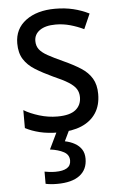

<svg xmlns="http://www.w3.org/2000/svg" viewBox="-55 -585 538 864"><g transform="rotate(-5 214.0 -153.0)"><path d="M387 -147Q387 -96 364 -61Q341 -26 298.5 -8Q256 10 196 10Q147 10 110 1Q73 -8 45 -23V-104Q73 -87 113.5 -74.5Q154 -62 196 -62Q252 -62 278 -83Q304 -104 304 -140Q304 -161 294 -177Q284 -193 259.5 -208.5Q235 -224 191 -243Q146 -264 113 -284.5Q80 -305 62 -333.5Q44 -362 44 -405Q44 -471 94.5 -508.5Q145 -546 227 -546Q271 -546 308.5 -537Q346 -528 380 -511L350 -443Q321 -457 289 -466Q257 -475 223 -475Q177 -475 151.5 -457Q126 -439 126 -409Q126 -387 137.5 -371.5Q149 -356 175 -341.5Q201 -327 245 -307Q289 -287 321 -266.5Q353 -246 370 -217.5Q387 -189 387 -147ZM305 138Q305 187 270 213.5Q235 240 168 240Q152 240 138 238.5Q124 237 116 235V180Q125 182 138.5 183.5Q152 185 165 185Q199 185 217 174Q235 163 235 140Q235 114 211 101Q187 88 149 83L189 0H244L219 52Q244 57 263.5 68Q283 79 294 96Q305 113 305 138Z"/></g></svg>

Font: Noto Sans Devanagari SemiCondensed
Style: Regular
Weight: 400
Width: 4
Designer: Jelle Bosma - Monotype Design Team
Foundry: Monotype Imaging Inc.
Version: Version 2.006